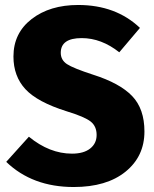

<svg xmlns="http://www.w3.org/2000/svg" viewBox="-20 -733 620 771"><path d="M294 -713Q445 -713 542 -621L459 -523Q387 -580 308 -580Q224 -580 224 -521Q224 -492 249 -475.5Q274 -459 354 -433Q461 -399 510.5 -347.5Q560 -296 560 -205Q560 -105 484 -43.5Q408 18 276 18Q110 18 5 -83L96 -184Q179 -116 269 -116Q316 -116 342 -136.5Q368 -157 368 -191Q368 -226 344 -245Q320 -264 248 -286Q130 -323 82 -375Q34 -427 34 -506Q34 -600 107 -656.5Q180 -713 294 -713Z"/></svg>

Font: FiraGO ExtraBold
Style: Regular
Weight: 800
Designer: bBox Type
Foundry: bBox Type GmbH
Version: Version 1.001;PS 001.001;hotconv 1.0.88;makeotf.lib2.5.64775